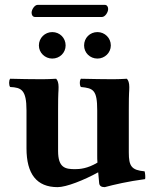

<svg xmlns="http://www.w3.org/2000/svg" viewBox="-20 -760 638 790"><path d="M510 -133V-306C510 -390 512 -378 512 -402C512 -419 508 -430 502 -436C484 -435 464 -434 445 -434C417 -434 352 -435 313 -436C307 -430 307 -408 313 -402C364 -397 380 -390 380 -306V-121C380 -111 380 -101 381 -91C340 -66 307 -64 289 -64C249 -64 219 -69 219 -139V-306C219 -390 221 -378 221 -402C221 -419 217 -430 211 -436C193 -435 172 -434 154 -434C103 -434 65 -435 22 -436C16 -430 16 -408 22 -402C68 -400 89 -390 89 -306V-150C89 -44 131 10 217 10C253 10 326 -19 384 -51C386 -26 388 -7 388 -7C389 5 397 10 411 10C448 0 508 -14 577 -23C579 -29 577 -49 575 -55C521 -60 510 -76 510 -133ZM399 -690C413 -690 425 -710 425 -723C425 -731 421 -740 411 -740H135C122 -740 110 -720 110 -708C110 -699 114 -690 125 -690ZM140 -573C140 -543 165 -519 195 -519C226 -519 250 -543 250 -573C250 -604 226 -628 195 -628C165 -628 140 -604 140 -573ZM326 -573C326 -543 350 -519 381 -519C411 -519 436 -543 436 -573C436 -604 411 -628 381 -628C350 -628 326 -604 326 -573Z"/></svg>

Font: Libertinus Serif
Style: Bold
Weight: 700
Designer: Philipp H. Poll, Khaled Hosny
Foundry: Caleb Maclennan
Version: Version 7.050;RELEASE